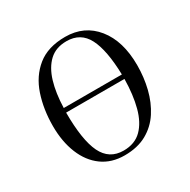

<svg xmlns="http://www.w3.org/2000/svg" viewBox="-127 -646 774 781"><g transform="rotate(-30 260.0 -255.5)"><path d="M50 -235Q50 -313 72 -379Q94 -445 143.5 -485Q193 -525 274 -525Q364 -525 417.5 -458.5Q471 -392 471 -279Q471 -222 458 -169.5Q445 -117 418 -75.5Q391 -34 348 -10Q305 14 244 14Q183 14 139.5 -17.5Q96 -49 73 -105.5Q50 -162 50 -235ZM270 -507Q220 -507 189 -478Q158 -449 142.5 -397.5Q127 -346 125 -277H398Q395 -393 365.5 -450Q336 -507 270 -507ZM250 -5Q303 -5 335 -37Q367 -69 382 -125.5Q397 -182 398 -256H124Q124 -127 153.5 -66Q183 -5 250 -5Z"/></g></svg>

Font: Literata 72pt Light
Style: Italic
Weight: 300
Italic angle: -2°
Designer: Latin by Veronika Burian and Jose Scaglione. Greek by Irene Vlachou. Cyrillic by Vera Evstafieva
Foundry: TypeTogether
Version: Version 3.002